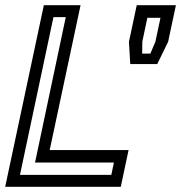

<svg xmlns="http://www.w3.org/2000/svg" viewBox="-32 -720 698 740"><path d="M-12 0 137 -700H278.5L159.5 -141.5H463.5L433.5 0ZM45 -46H397L407 -93.5H103L221.5 -654H174ZM470 -473 465 -559 495 -700H646L616 -559L574 -473ZM516 -513.5H547.5L567 -559.5L586.5 -651.5H536L516.5 -559.5Z"/></svg>

Font: Tourney Thin Medium
Style: Italic
Weight: 500
Italic angle: -12°
Version: Version 1.015